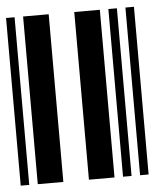

<svg xmlns="http://www.w3.org/2000/svg" viewBox="-46 -631 573 673"><g transform="rotate(-5 240.0 -295.0)"><path d="M0 0V-590H30V0ZM60 0V-590H150V0ZM240 0V-590H330V0ZM360 0V-590H390V0ZM420 0V-590H450V0Z"/></g></svg>

Font: Libre Barcode 39
Style: Regular
Weight: 400
Version: Version 1.005; ttfautohint (v1.8.3)